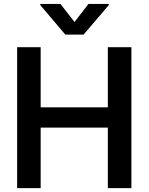

<svg xmlns="http://www.w3.org/2000/svg" viewBox="-20 -971 767 991"><path d="M68.4 0V-727.5H189.9V-417H536.6V-727.5H658.2V0H536.6V-312.5H189.9V0ZM292 -950.7 364.7 -857.4 436.5 -950.7H541.5V-944.8L411.6 -792.5H316.9L188 -944.8V-950.7Z"/></svg>

Font: Inter Cardless Tabular Medium
Style: Regular
Weight: 500
Designer: Rasmus Andersson
Foundry: rsms
Version: Version 4.000;git-4fc901f